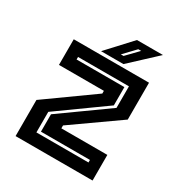

<svg xmlns="http://www.w3.org/2000/svg" viewBox="-163 -803 862 918"><g transform="rotate(30 267.5 -344.0)"><path d="M132.5 -65H420V-79H149.5V-175L405.5 -358V-477H124.5V-463H388.5V-362L132.5 -178.5ZM55 0V-199.5L312.5 -383.5V-398.5H64.5V-540H480V-336.5L226 -157.5V-141.5H480V0ZM206 -556 328 -688H471.5L329.5 -556ZM295.5 -590H310.5L371.5 -653H355.5Z"/></g></svg>

Font: Tourney Thin
Style: Bold
Weight: 700
Version: Version 1.015